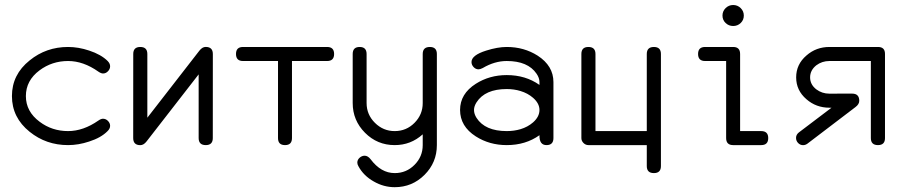

<svg xmlns="http://www.w3.org/2000/svg" viewBox="-20 -591 3690 782"><path d="M428.5 -321.3Q428.5 -309.8 419.8 -300.8Q411.1 -291.7 399.7 -291.7Q391.6 -291.7 380.9 -299.1Q319.6 -342.5 257.3 -342.5Q191.9 -342.5 140.9 -304.4Q85.4 -262.9 85.4 -199.7Q85.4 -136.7 141.6 -95Q191.9 -57.1 257.3 -57.1Q319.3 -57.1 380.9 -100.1Q391.4 -107.4 399.4 -107.4Q411.1 -107.4 419.8 -98.4Q428.5 -89.4 428.5 -78.4Q428.5 -66.9 417.7 -56.6Q391.4 -30 343.3 -14.6Q299.6 0 257.3 0Q168 0 100.8 -54.2Q28.6 -112.1 28.6 -199.7Q28.6 -287.4 100.8 -345Q168 -399.7 257.3 -399.7Q299.6 -399.7 343.3 -385Q391.6 -369.1 418.5 -342.5Q428.5 -332.3 428.5 -321.3Z M846.9 -371.1 846.7 -28.6Q846.7 0 818.1 0Q789.1 0 789.1 -28.6V-288.1L576.9 -14.9Q565.2 0.2 551.5 0.2Q522.5 0.2 522.5 -28.6L522.7 -371.1Q522.7 -399.7 551.3 -399.7Q580.1 -399.7 580.1 -371.1V-111.6L792.2 -384.8Q804.2 -399.9 817.6 -399.9Q846.9 -399.9 846.9 -371.1Z M1340.8 -371.1Q1340.8 -342.5 1312.3 -342.5H1169.2V-28.6Q1169.2 0 1140.9 0Q1112.3 0 1112.3 -28.6V-342.5H969.7Q941.2 -342.5 941.2 -371.1Q941.2 -399.7 969.7 -399.7H1312.3Q1340.8 -399.7 1340.8 -371.1Z M1759.3 -371.1V0Q1759.3 71 1709 121.2Q1658.7 171.4 1587.6 171.4Q1542.7 171.4 1502.4 148.2Q1460.7 124.8 1439.9 86.2Q1435.3 78.4 1435.3 71.3Q1435.3 59.8 1444.6 51.5Q1453.9 43.2 1465.3 43.2Q1478 43.2 1489.3 57.4Q1531.7 114 1587.6 114Q1635 114 1668.3 80.4Q1701.7 46.9 1701.7 0V-43.9Q1653.1 0 1587.6 0Q1516.6 0 1466.6 -50.3Q1416.5 -100.6 1416.5 -171.4V-371.1Q1416.5 -399.7 1444.8 -399.7Q1473.1 -399.7 1473.1 -371.1V-171.4Q1473.1 -124.3 1507 -90.7Q1540.8 -57.1 1587.6 -57.1Q1635 -57.1 1668.3 -90.7Q1701.7 -124.3 1701.7 -171.1V-371.1Q1701.7 -399.7 1730.7 -399.7Q1759.3 -399.7 1759.3 -371.1Z M2234.1 -28.6Q2234.1 0 2205.8 0Q2176.3 0 2177.2 -40.3Q2120.8 0 2043.9 0Q1973.4 0 1918 -35.4Q1853.8 -76.4 1853.8 -143.1Q1853.8 -209 1918 -249.8Q1973.6 -285.2 2043.9 -285.2Q2120.8 -285.2 2177.2 -245.1V-256.6Q2177.2 -273.7 2165.3 -290.8Q2130.1 -342.5 2043.9 -342.5Q1994.6 -342.5 1946.3 -314Q1936 -308.6 1929 -308.6Q1917.7 -308.6 1909.1 -317.6Q1900.4 -326.7 1900.4 -338.4Q1900.4 -366.2 1960.4 -385Q2006.8 -399.7 2043.9 -399.7Q2114.3 -399.7 2169.9 -364.3Q2234.1 -322.8 2234.1 -256.6ZM2177.2 -143.1Q2177.2 -169.7 2151.4 -192.4Q2129.6 -211.4 2100.1 -220.2Q2074 -228.3 2043.9 -228.3Q1955.6 -228.3 1920.9 -174.3Q1910.6 -158.2 1910.6 -143.1Q1910.6 -127 1920.9 -110.8Q1955.6 -57.1 2043.9 -57.1Q2074 -57.1 2100.1 -64.9Q2129.6 -73.7 2151.4 -92.8Q2177.2 -115.7 2177.2 -143.1Z M2671.9 85.4Q2671.9 114 2643.3 114Q2614.3 114 2614.3 85.4V0H2376.5Q2365.2 0 2356.6 -8.5Q2347.9 -17.1 2347.9 -28.6V-371.1Q2347.9 -399.7 2376.5 -399.7Q2405.3 -399.7 2405.3 -371.1V-57.1H2614.3V-371.1Q2614.3 -399.7 2643.3 -399.7Q2671.9 -399.7 2671.9 -371.1Z M3009.5 -527.6Q3009.5 -509.5 2996.8 -497.3Q2984.1 -485.1 2966.1 -485.1Q2948.2 -485.1 2935.4 -497.3Q2922.6 -509.5 2922.6 -527.6Q2922.6 -545.4 2935.4 -558Q2948.2 -570.6 2966.1 -570.6Q2984.1 -570.6 2996.8 -558Q3009.5 -545.4 3009.5 -527.6ZM3108.9 -28.6Q3108.9 0 3080.3 0H2966.1Q2937.5 0 2937.5 -28.6V-342.5H2851.8Q2823.2 -342.5 2823.2 -371.1Q2823.2 -399.7 2851.8 -399.7H2966.3Q2994.4 -399.7 2994.4 -371.1V-57.1H3080.3Q3108.9 -57.1 3108.9 -28.6Z M3584.5 -28.6Q3584.5 0 3555.9 0Q3526.9 0 3526.9 -28.6V-342.5H3358.2Q3328.1 -342.5 3304.7 -325Q3279.5 -304.9 3279.5 -275.9Q3279.5 -246.6 3304.7 -227.1Q3328.1 -209.5 3358.2 -209.5Q3374 -209.5 3404.5 -209.7Q3435.1 -209.7 3450.7 -209.7Q3479.7 -209.7 3479.7 -180.4Q3479.7 -166.5 3464.4 -155L3268.6 -5.9Q3260.3 0.2 3250.7 0.2Q3239.3 0.2 3230.7 -8.5Q3222.2 -17.3 3222.2 -29.3Q3222.2 -42.5 3233.6 -51.5L3366.7 -152.3H3358.2Q3304 -152.3 3264.6 -186.8Q3222.7 -222.7 3222.7 -275.9Q3222.7 -329.1 3264.6 -365Q3304 -399.7 3358.2 -399.7H3556.2Q3584.5 -399.7 3584.5 -371.6Z"/></svg>

Font: EnergyBar
Style: Regular
Weight: 400
Italic angle: -10°
Version: 1.0 2000-03-28